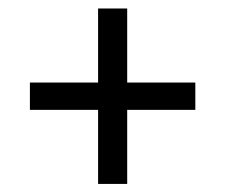

<svg xmlns="http://www.w3.org/2000/svg" viewBox="-20 -542 541 461"><path d="M285.4 -521.6V-100.4H215.5V-521.6ZM449 -278.2H51.8V-343.8H449Z"/></svg>

Font: Anek Devanagari Medium
Style: Regular
Weight: 500
Designer: Kailash Malviya (Devanagari) & Yesha Goshar (Latin)
Foundry: Ek Type
Version: Version 1.003